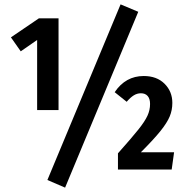

<svg xmlns="http://www.w3.org/2000/svg" viewBox="-20 -776 850 879"><path d="M248 -272H150V-593L75 -541L30 -605L158 -692H248ZM613 -722 278 83 197 48 532 -756ZM769 -305Q769 -272 757 -243Q745 -214 714.5 -176Q684 -138 625 -79H777L766 0H520V-74Q584 -146 613.5 -183Q643 -220 655 -246Q667 -272 667 -300Q667 -324 656 -336.5Q645 -349 625 -349Q608 -349 592.5 -339.5Q577 -330 560 -310L505 -354Q555 -428 638 -428Q698 -428 733.5 -392.5Q769 -357 769 -305Z"/></svg>

Font: Fira Sans Compressed SemiBold
Style: Regular
Weight: 600
Width: 1
Designer: bBox Type GmbH & Carrois Corporate GbR & Edenspiekermann AG
Foundry: bBox Type GmbH & Carrois Corporate GbR & Edenspiekermann AG
Version: Version 4.301